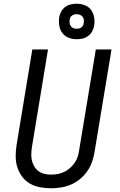

<svg xmlns="http://www.w3.org/2000/svg" viewBox="-20 -1000 640 1028"><path d="M254 8Q223 8 193.5 2.5Q164 -3 139.5 -17.5Q115 -32 98 -55Q81 -78 72.5 -105.5Q64 -133 64 -163.5Q64 -194 69 -225L153 -735H237L151 -213Q148 -194 147.5 -175.5Q147 -157 151 -140Q155 -123 164 -108Q173 -93 187 -83Q201 -73 218.5 -69Q236 -65 254 -65Q272 -65 290 -68.5Q308 -72 324.5 -80Q341 -88 355.5 -101Q370 -114 380.5 -129.5Q391 -145 396.5 -162.5Q402 -180 404 -197L493 -735H577L486 -185Q482 -159 472.5 -132.5Q463 -106 447 -83Q431 -60 408.5 -41.5Q386 -23 360.5 -12Q335 -1 307.5 3.5Q280 8 254 8ZM391 -790Q368 -790 347.5 -798Q327 -806 314 -823Q301 -840 297.5 -862.5Q294 -885 297 -908Q300 -924 308 -938.5Q316 -953 329.5 -963Q343 -973 359 -976.5Q375 -980 390 -980Q413 -980 434 -972Q455 -964 467.5 -947Q480 -930 484 -907.5Q488 -885 484 -862Q481 -846 473 -831.5Q465 -817 451.5 -807Q438 -797 422 -793.5Q406 -790 391 -790ZM390 -846Q397 -846 403.5 -847.5Q410 -849 415.5 -853Q421 -857 424 -863Q427 -869 428 -876Q430 -885 429 -894Q428 -903 422.5 -910Q417 -917 408.5 -920.5Q400 -924 391 -924Q384 -924 378 -922.5Q372 -921 366 -917Q360 -913 357 -907Q354 -901 353 -894Q352 -885 353 -876Q354 -867 359 -860Q364 -853 372.5 -849.5Q381 -846 390 -846Z"/></svg>

Font: Iosevka Aile
Style: Italic
Weight: 400
Italic angle: -9°
Designer: Belleve Invis
Foundry: Belleve Invis
Version: Version 28.0.1; ttfautohint (v1.8.4)